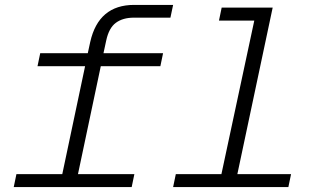

<svg xmlns="http://www.w3.org/2000/svg" viewBox="-20 -763 1340 783"><path d="M527 -743H686L675 -691H526Q481 -691 452.5 -670Q424 -649 413 -597L402 -546H645L634 -493H391L298 -53H528L517 0H36L47 -53H234L327 -493H133L144 -546H338L348 -592Q382 -743 527 -743ZM697 -53H883L1017 -679H873L884 -732H1092L948 -53H1167L1156 0H686Z"/></svg>

Font: Azeret Mono Light
Style: Italic
Weight: 300
Italic angle: -12°
Designer: Martin Vácha
Foundry: Displaay
Version: Version 1.000; Glyphs 3.0.3, build 3074